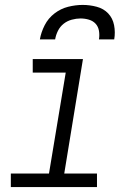

<svg xmlns="http://www.w3.org/2000/svg" viewBox="-20 -760 540 780"><path d="M24 0V-55H179L247 -465H113V-520H317L241 -55H374V0ZM142 -600Q147 -629 161.5 -657.5Q176 -686 201.5 -705.5Q227 -725 257 -732.5Q287 -740 316 -740Q345 -740 373 -732.5Q401 -725 419.5 -705.5Q438 -686 443.5 -657.5Q449 -629 444 -600H382Q385 -618 382 -635Q379 -652 368.5 -663.5Q358 -675 341.5 -680Q325 -685 307 -685Q290 -685 271.5 -680Q253 -675 238.5 -663.5Q224 -652 215.5 -635Q207 -618 204 -600Z"/></svg>

Font: Iosevka SS04 Light
Style: Italic
Weight: 300
Italic angle: -9°
Monospace: yes
Designer: Belleve Invis
Foundry: Belleve Invis
Version: Version 19.0.0; ttfautohint (v1.8.4)